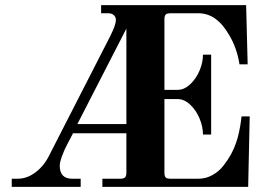

<svg xmlns="http://www.w3.org/2000/svg" viewBox="-20 -732 1044 752"><path d="M26 0V-32H49Q86 -32 119 -57Q152 -82 171 -120L412 -591Q434 -635 434 -654Q434 -665 426 -672.5Q418 -680 405 -680H376V-712H944L950 -480H918Q908 -544 878 -594Q829 -680 758 -680H648Q634 -680 629 -675Q624 -670 624 -656V-380H675Q702 -380 725.5 -402.5Q749 -425 762 -456.5Q775 -488 775 -518H807V-205H775Q775 -235 762 -267Q749 -299 725.5 -321.5Q702 -344 675 -344H624V-56Q624 -42 629 -37Q634 -32 648 -32H757Q786 -32 811.5 -46Q837 -60 855 -83Q873 -106 885 -128Q897 -150 905 -174Q911 -190 916.5 -216Q922 -242 924 -259L926 -276H958L952 0H381V-32H451Q464 -32 469.5 -37Q475 -42 475 -56V-210H266L243 -166Q232 -146 223 -121Q214 -96 214 -83Q214 -32 263 -32H296V0ZM283 -246H475V-620Z"/></svg>

Font: Old Standard TT
Style: Bold
Weight: 700
Designer: Alexey Kryukov <alexios@thessalonica.org.ru>
Version: Version 2.2